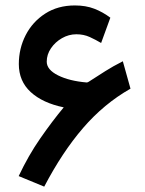

<svg xmlns="http://www.w3.org/2000/svg" viewBox="-20 -675 538 712"><path d="M216.3 -276.9Q138.2 -293 94 -333.5Q49.8 -374 49.8 -437.5Q49.8 -495.1 75.2 -544.7Q100.6 -594.2 147.5 -624.5Q194.3 -654.8 257.8 -654.8Q298.3 -654.8 329.8 -642.6Q361.3 -630.4 389.2 -609.4L355 -515.6Q335.4 -527.3 313 -537.6Q290.5 -547.9 263.2 -547.9Q234.9 -547.9 209.7 -533.4Q184.6 -519 168.9 -495.8Q153.3 -472.7 153.3 -446.3Q153.3 -416.5 195.3 -395.5Q237.3 -374.5 302.2 -369.1Q303.2 -369.1 305.4 -370.1Q307.6 -371.1 308.6 -371.6Q343.8 -394 370.8 -411.4Q397.9 -428.7 435.5 -447.8L463.9 -346.2Q365.2 -290 288.1 -200.4Q210.9 -110.8 144 17.1L49.3 -22Q85.4 -98.6 129.4 -161.9Q173.3 -225.1 216.3 -276.9Z"/></svg>

Font: Vazirmatn UI NL Medium
Style: Regular
Weight: 500
Designer: Saber Rastikerdar
Foundry: Saber Rastikerdar
Version: Version 33.003